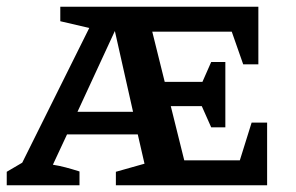

<svg xmlns="http://www.w3.org/2000/svg" viewBox="-21 -550 880 570"><path d="M606 -172 578 -235H486L526 -74H691L726 -186H772V0H323V-40L408 -64L388 -151H178L136 -61Q155 -58 174 -53Q193 -48 215 -41V0H-1V-40L45 -67L244 -467L158 -487V-530H746V-359H701L667 -456H431L468 -307H580L606 -366H648V-172ZM209 -218H374L320 -458Z"/></svg>

Font: Piazzolla SC SemiBold
Style: Regular
Weight: 600
Designer: Juan Pablo del Peral
Foundry: Huerta Tipografica
Version: Version 1.330